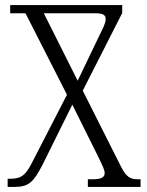

<svg xmlns="http://www.w3.org/2000/svg" viewBox="-20 -734 576 754"><path d="M10 0H37C94 0 112 -20 146 -85L264 -323L359 -132C383 -83 391 -68 391 -54C391 -39 380 -30 343 -30H325V0H532V-30H522C491 -30 476 -39 455 -80L305 -378L460 -683V-714H20V-682H80L243 -362L104 -92C79 -44 62 -32 20 -32H10ZM285 -417 152 -682H353C385 -682 395 -675 395 -659C395 -642 383 -621 370 -594Z"/></svg>

Font: Noto Serif Georgian Condensed Light
Style: Regular
Weight: 300
Width: 3
Designer: Monotype Design Team, Akaki Razmadze
Foundry: Google LLC
Version: Version 2.003